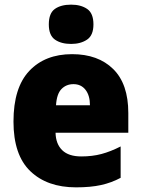

<svg xmlns="http://www.w3.org/2000/svg" viewBox="-20 -796 608 826"><path d="M290 -563Q402 -563 467 -499Q532 -435 532 -310V-225H219Q220 -177 247.5 -150Q275 -123 330 -123Q377 -123 416.5 -133.5Q456 -144 499 -166V-31Q460 -10 415 0Q370 10 307 10Q183 10 110.5 -59.5Q38 -129 38 -273Q38 -419 106 -491Q174 -563 290 -563ZM296 -434Q265 -434 244.5 -413Q224 -392 221 -343H367Q367 -385 348 -409.5Q329 -434 296 -434ZM286 -776Q328 -776 355 -757.5Q382 -739 382 -691Q382 -644 354.5 -625.5Q327 -607 286 -607Q243 -607 216.5 -625.5Q190 -644 190 -691Q190 -739 216 -757.5Q242 -776 286 -776Z"/></svg>

Font: Noto Sans Sinhala UI SemiCondensed Black
Style: Regular
Weight: 900
Width: 4
Designer: Jelle Bosma - Monotype Design Team
Foundry: Monotype Imaging Inc.
Version: Version 2.006; ttfautohint (v1.8.4.7-5d5b)